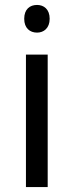

<svg xmlns="http://www.w3.org/2000/svg" viewBox="-20 -757 298 777"><path d="M130 -737C101 -737 78 -720 78 -681C78 -643 101 -625 130 -625C157 -625 181 -643 181 -681C181 -720 157 -737 130 -737ZM173 -536H85V0H173Z"/></svg>

Font: Noto Sans Nandinagari
Style: Regular
Weight: 400
Designer: Ek Type
Foundry: Ek Type
Version: Version 1.002